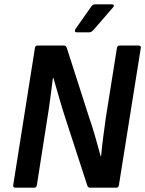

<svg xmlns="http://www.w3.org/2000/svg" viewBox="-20 -865 669 885"><path d="M51 0Q39 0 41 -12L141 -644Q143 -655 152 -655H276Q284 -655 288 -644L391 -323Q407 -278 419.5 -232.5Q432 -187 444 -145H446Q450 -189 456 -235Q462 -281 468 -324L519 -644Q521 -655 531 -655H618Q631 -655 629 -644L528 -11Q526 0 517 0H395Q385 0 382 -11L286 -306Q268 -360 253.5 -411.5Q239 -463 226 -506H224Q218 -459 211.5 -409.5Q205 -360 197 -312L150 -12Q148 0 138 0ZM333 -716Q327 -716 325.5 -720.5Q324 -725 327 -730L400 -834Q407 -845 418 -845H496Q503 -845 504.5 -840.5Q506 -836 501 -831L411 -727Q407 -723 402.5 -719.5Q398 -716 391 -716Z"/></svg>

Font: Sofia Sans Semi Condensed
Style: Bold Italic
Weight: 700
Italic angle: -9°
Version: Version 4.100